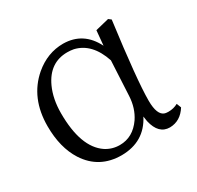

<svg xmlns="http://www.w3.org/2000/svg" viewBox="-122 -670 849 826"><g transform="rotate(-30 302.0 -257.0)"><path d="M416 -191.4 424.8 -363.3Q390.6 -465.8 310.5 -484.4Q294.9 -487.3 279.3 -487.3Q190.4 -487.3 149.4 -397.5Q125 -343.8 125 -273.4Q125 -104.5 207 -48.8Q238.3 -28.3 276.4 -28.3Q341.8 -28.3 383.8 -88.9Q413.1 -132.8 416 -191.4ZM576.2 -59.6 585 -37.1Q553.7 12.7 501 13.7Q445.3 13.7 428.7 -58.6Q426.8 -70.3 424.8 -84Q375 12.7 261.7 13.7Q150.4 13.7 91.8 -77.1Q46.9 -147.5 46.9 -253.9Q46.9 -393.6 139.6 -473.6Q204.1 -528.3 282.2 -528.3Q381.8 -527.3 428.7 -433.6L435.5 -506.8L502.9 -523.4L515.6 -513.7Q478.5 -232.4 478.5 -131.8Q478.5 -59.6 511.7 -49.8Q519.5 -47.9 529.3 -47.9Q554.7 -47.9 576.2 -59.6Z"/></g></svg>

Font: GenYoMin JP Regular
Style: Regular
Weight: 400
Version: Version 1.001;PS 1;hotconv 16.6.51;makeotf.lib2.5.65220 DEVE